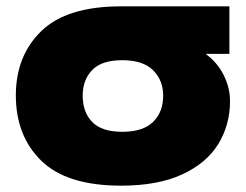

<svg xmlns="http://www.w3.org/2000/svg" viewBox="-20 -576 776 606"><path d="M629 -406Q666 -379 686 -339Q706 -299 706 -257Q706 -182 669 -121.5Q632 -61 555 -25.5Q478 10 362 10Q191 10 110.5 -68.5Q30 -147 30 -275Q30 -400 110.5 -478Q191 -556 362 -556H368H704V-406ZM495 -274Q495 -323 463 -354.5Q431 -386 366 -386Q301 -386 271 -355Q241 -324 241 -274Q241 -222 271 -191Q301 -160 366 -160Q431 -160 463 -191Q495 -222 495 -274Z"/></svg>

Font: Mantou Sans
Style: Regular
Weight: 400
Designer: Mant0u / artakana
Foundry: Mant0u / artakana
Version: Version 1.001;October 22, 2023;FontCreator 14.0.0.2901 64-bi